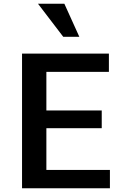

<svg xmlns="http://www.w3.org/2000/svg" viewBox="-20 -1001 665 1021"><path d="M97.2 -715.8H559.1V-618.7H226.6V-413.6H521V-319.3H226.6V-97.2H564.5V0H97.2ZM316.4 -805.2 182.1 -981H322.3L401.9 -805.2Z"/></svg>

Font: Monda SemiBold
Style: Regular
Weight: 600
Designer: Vernon Adams
Foundry: Vernon Adams
Version: Version 2.200